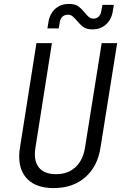

<svg xmlns="http://www.w3.org/2000/svg" viewBox="-20 -950 640 980"><path d="M78 -151Q78 -176 82 -197L166 -730H245L161 -197Q158 -179 158 -163Q158 -114 185.5 -87.5Q213 -61 266 -61Q327 -61 365.5 -97Q404 -133 414 -197L499 -730H578L493 -197Q478 -100 415 -45Q352 10 254 10Q169 10 123.5 -32.5Q78 -75 78 -151ZM372 -845Q358 -861 349 -868Q340 -875 326 -875Q310 -875 299 -865Q288 -855 285 -836L280 -805H222L227 -836Q234 -880 262 -905Q290 -930 332 -930Q362 -930 378.5 -918.5Q395 -907 413 -885Q426 -869 435 -862Q444 -855 457 -855Q473 -855 483.5 -865Q494 -875 497 -894L503 -925H561L556 -894Q549 -850 521 -825Q493 -800 452 -800Q423 -800 406.5 -811.5Q390 -823 372 -845Z"/></svg>

Font: JetBrains Mono Semi Light
Style: Italic
Weight: 350
Italic angle: -9°
Monospace: yes
Designer: Philipp Nurullin, Konstantin Bulenkov
Foundry: JetBrains
Version: 2.002